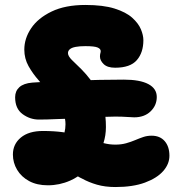

<svg xmlns="http://www.w3.org/2000/svg" viewBox="-20 -735 740 774"><path d="M445 19Q404 19 371 9.5Q338 0 311 -15Q302 -19 294 -24Q279 -14 263 -7Q220 12 173 12Q129 12 97.5 -5Q66 -22 49 -50.5Q32 -79 32 -112Q32 -154 64 -180.5Q96 -207 153 -207Q198 -207 234 -202Q237 -201 240 -201Q244 -217 244 -234Q244 -245 242 -256Q226 -256 211 -255Q168 -253 137 -253Q101 -253 71 -275Q41 -297 41 -343Q41 -368 58 -383.5Q75 -399 110 -402Q125 -403 142 -404Q139 -407 137 -410Q112 -438 95 -468.5Q78 -499 78 -535Q78 -580 105.5 -621Q133 -662 188 -688.5Q243 -715 324 -715Q396 -715 442 -700.5Q488 -686 513 -663.5Q538 -641 548 -617Q558 -593 558 -573Q558 -523 531.5 -492.5Q505 -462 444 -462Q413 -462 398 -476.5Q383 -491 383 -507Q383 -515 384.5 -520Q386 -525 386 -529Q386 -538 373.5 -543.5Q361 -549 324 -549Q301 -549 285 -546Q269 -543 261.5 -536.5Q254 -530 254 -521Q254 -509 269.5 -493.5Q285 -478 308 -456Q327 -437 346 -412Q364 -413 383 -413Q432 -414 479 -414Q544 -414 578 -396Q612 -378 612 -344Q612 -310 587 -286Q562 -262 521 -262Q511 -262 492 -263.5Q473 -265 444 -265Q428 -265 405 -264Q407 -245 407 -223Q407 -189 397 -158Q398 -158 398 -158Q421 -152 445 -152Q469 -152 488.5 -157.5Q508 -163 524.5 -170Q541 -177 557 -182.5Q573 -188 591 -188Q625 -188 644 -166Q663 -144 663 -107Q663 -74 638 -45.5Q613 -17 564.5 1Q516 19 445 19Z"/></svg>

Font: Shantell Sans Light ExtraBold
Style: Regular
Weight: 800
Version: Version 1.011;[c5ecc13dd]